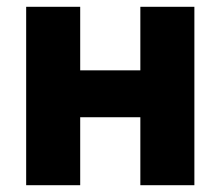

<svg xmlns="http://www.w3.org/2000/svg" viewBox="-20 -545 649 565"><path d="M216 -338H393V-525H552V0H393V-200H216V0H57V-525H216Z"/></svg>

Font: Boldmen
Style: Bold
Weight: 700
Designer: Matt McInerney, Pablo Impallari, Rodrigo Fuenzalida
Foundry: LIVING CONCEPT
Version: Version 1.000